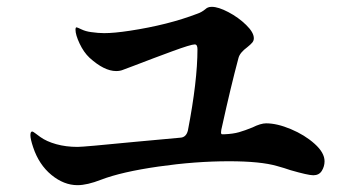

<svg xmlns="http://www.w3.org/2000/svg" viewBox="-20 -637 1040 562"><path d="M930 -165Q930 -150 922 -137Q914 -124 897 -124Q882 -124 830 -139Q813 -145 791 -151Q743 -165 650 -165Q552 -165 444 -149.5Q336 -134 276 -111Q235 -95 207 -95Q167 -95 130.5 -125Q94 -155 77 -206Q69 -230 69 -241Q69 -252 74 -252Q77 -252 84.5 -246Q92 -240 98 -236Q116 -223 144.5 -215Q173 -207 207 -207Q225 -207 377 -222L508 -234Q525 -235 530 -255Q558 -400 558 -493Q558 -507 550 -507Q539 -507 484.5 -487Q430 -467 373 -445L341 -433Q332 -429 320 -429Q285 -429 242 -468Q225 -484 213 -509.5Q201 -535 201 -550Q201 -557 204 -557Q206 -557 218.5 -551Q231 -545 247 -543Q268 -540 285 -540Q314 -540 360 -547Q472 -564 558 -597Q570 -601 581 -610Q584 -613 588.5 -615Q593 -617 600 -617Q619 -617 648.5 -601.5Q678 -586 700.5 -564Q723 -542 723 -525Q723 -518 718.5 -512.5Q714 -507 704 -499Q682 -483 678 -467Q656 -385 630 -267Q624 -244 630 -244H637Q662 -245 679.5 -250Q697 -255 719 -264Q743 -276 759 -276Q791 -276 831.5 -259Q872 -242 901 -216Q930 -190 930 -165Z"/></svg>

Font: Shippori Mincho B1 ExtraBold
Style: Regular
Weight: 800
Designer: FONTDASU
Foundry: FONTDASU / Google Inc. / but / Adobe
Version: Version 3.110; ttfautohint (v1.8.3)